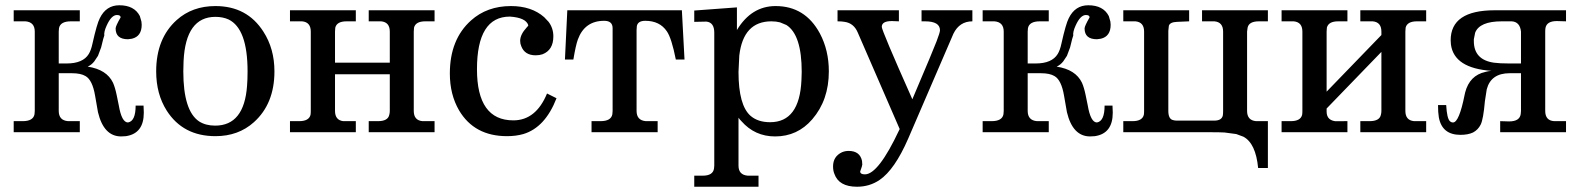

<svg xmlns="http://www.w3.org/2000/svg" viewBox="-20 -502 5999 729"><path d="M526 -74Q526 5 458 15Q449 16 440 16Q374 16 352 -76Q350 -86 341 -139Q331 -198 305 -213Q287 -224 253 -224H203V-81Q203 -45 238 -42Q239 -42 273 -42H283V0H32V-42H66Q106 -42 111 -68Q112 -74 112 -81V-382Q112 -418 77 -421Q76 -421 42 -421H32V-463H283V-421H249Q209 -421 204 -395Q203 -389 203 -382V-261H233Q295 -261 317 -297Q326 -312 331 -336Q348 -412 359 -433Q383 -482 433 -482Q490 -482 511 -441L517 -420Q518 -414 518 -408Q518 -364 481 -355L466 -353Q419 -353 419 -394Q419 -403 438 -436Q438 -445 424 -445Q403 -445 385 -405Q374 -381 376 -367Q374 -364 364 -322L352 -290L338 -269Q328 -256 313 -249Q385 -238 409 -188Q417 -170 423 -141L431 -102Q442 -37 466 -37Q495 -42 495 -101H525L526 -75Z M1022 -231Q1022 -108 944 -38Q885 15 798 15Q675 15 613 -82Q573 -145 573 -231Q573 -356 651 -426Q710 -479 798 -479Q918 -479 980 -382Q1022 -317 1022 -231ZM920 -231Q920 -393 848 -428Q826 -438 798 -438Q685 -438 677 -270Q676 -253 676 -231Q676 -81 736 -41Q761 -25 797 -25Q907 -25 918 -176Q920 -199 920 -231Z M1630 0H1380V-42H1415Q1453 -42 1458 -66Q1460 -73 1460 -81V-220H1252V-81Q1252 -46 1283 -42Q1284 -42 1321 -42H1331V0H1081V-42H1116Q1153 -42 1159 -66Q1160 -72 1160 -81V-382Q1160 -418 1127 -421H1091H1081V-463H1331V-421H1296Q1259 -421 1253 -397L1252 -382V-264H1460V-382Q1460 -418 1427 -421Q1428 -421 1390 -421H1380V-463H1630V-421H1595Q1558 -421 1552 -397L1551 -382V-81Q1551 -45 1584 -42Q1585 -42 1620 -42H1630Z M2093 -129Q2050 -18 1967 7Q1939 15 1905 15Q1781 15 1723 -83Q1688 -143 1688 -223Q1688 -352 1768 -424Q1829 -479 1920 -479Q1998 -479 2046 -437L2063 -419Q2081 -395 2081 -364Q2081 -312 2040 -296Q2028 -292 2014 -292Q1972 -292 1959 -327Q1955 -336 1955 -347Q1955 -371 1980 -398Q1986 -404 1986 -406Q1977 -435 1916 -439Q1791 -439 1791 -239Q1791 -45 1929 -45Q2015 -45 2057 -147Z M2579 -276H2546Q2530 -357 2512 -383Q2485 -423 2430 -423Q2402 -423 2398 -403L2397 -388V-81Q2397 -45 2432 -42Q2433 -42 2467 -42H2477V0H2226V-42H2260Q2300 -42 2305 -68Q2306 -74 2306 -81V-395Q2306 -423 2274 -423Q2200 -423 2174 -352Q2166 -330 2157 -276H2125L2134 -463H2569Z M3127 -231Q3127 -122 3064 -49Q3008 16 2923 16Q2846 16 2795 -42Q2789 -48 2784 -55V127Q2784 162 2819 165Q2820 165 2854 165H2860V207H2616V165H2648Q2687 165 2691 138Q2692 133 2692 127V-378Q2692 -417 2662 -420L2616 -419V-462L2778 -474V-388Q2833 -479 2925 -479Q3037 -479 3093 -375Q3127 -311 3127 -231ZM3024 -229Q3024 -370 2966 -407L2942 -417Q2927 -421 2909 -421Q2802 -421 2787 -291L2784 -229Q2784 -102 2830 -62Q2858 -38 2904 -38Q3016 -38 3023 -198Q3024 -212 3024 -229Z M3672 -421Q3623 -421 3600 -374L3597 -367L3428 25Q3377 142 3320 181Q3282 207 3234 207Q3165 207 3148 158Q3143 146 3143 130Q3143 92 3177 76Q3189 71 3202 71Q3245 71 3253 109Q3254 116 3254 123Q3254 127 3246 149Q3246 160 3264 160Q3315 160 3394 -8L3396 -12L3237 -378Q3222 -414 3187 -419Q3177 -421 3160 -421V-463H3393V-421L3367 -422H3366Q3328 -422 3328 -400Q3328 -386 3441 -132Q3443 -128 3444 -125Q3529 -325 3536 -345Q3549 -379 3549 -387Q3549 -421 3492 -421Q3506 -421 3479 -421V-463H3672Z M4205 -74Q4205 5 4137 15Q4128 16 4119 16Q4053 16 4031 -76Q4029 -86 4020 -139Q4010 -198 3984 -213Q3966 -224 3932 -224H3882V-81Q3882 -45 3917 -42Q3918 -42 3952 -42H3962V0H3711V-42H3745Q3785 -42 3790 -68Q3791 -74 3791 -81V-382Q3791 -418 3756 -421Q3755 -421 3721 -421H3711V-463H3962V-421H3928Q3888 -421 3883 -395Q3882 -389 3882 -382V-261H3912Q3974 -261 3996 -297Q4005 -312 4010 -336Q4027 -412 4038 -433Q4062 -482 4112 -482Q4169 -482 4190 -441L4196 -420Q4197 -414 4197 -408Q4197 -364 4160 -355L4145 -353Q4098 -353 4098 -394Q4098 -403 4117 -436Q4117 -445 4103 -445Q4082 -445 4064 -405Q4053 -381 4055 -367Q4053 -364 4043 -322L4031 -290L4017 -269Q4007 -256 3992 -249Q4064 -238 4088 -188Q4096 -170 4102 -141L4110 -102Q4121 -37 4145 -37Q4174 -42 4174 -101H4204L4205 -75Z M4794 136H4757Q4748 42 4701 17L4674 7L4629 1Q4610 0 4575 0H4245V-42H4280Q4317 -42 4323 -66Q4324 -72 4324 -81V-382Q4324 -418 4291 -421H4255H4245V-463H4495V-421L4449 -419Q4422 -418 4418 -404L4416 -385V-81Q4416 -50 4434 -46Q4440 -44 4449 -44H4590Q4619 -44 4623 -64Q4624 -71 4624 -81V-382Q4624 -418 4591 -421Q4592 -421 4554 -421H4544V-463H4794V-421H4760Q4722 -421 4717 -397L4715 -382V-81Q4715 -45 4749 -42Q4750 -42 4784 -42H4794Z M5395 0H5145V-42H5180Q5218 -42 5223 -66Q5225 -73 5225 -81V-305L5017 -90V-78Q5017 -42 5059 -41Q5030 -42 5091 -42H5096V0H4846V-42H4881Q4918 -42 4924 -66Q4925 -72 4925 -81V-382Q4925 -418 4892 -421H4856H4846V-463H5096V-421H5061Q5024 -421 5018 -397L5017 -382V-154L5225 -369V-382Q5225 -418 5192 -421Q5193 -421 5155 -421H5145V-463H5395V-421H5360Q5323 -421 5317 -397L5316 -382V-81Q5316 -45 5349 -42Q5350 -42 5385 -42H5395Z M5926 0H5676V-42L5709 -41H5710Q5750 -41 5754 -69Q5755 -75 5755 -81V-224H5712Q5641 -224 5625 -163L5618 -118Q5612 -49 5602 -29Q5592 -9 5573 1Q5554 10 5525 10Q5455 10 5443 -57Q5440 -75 5440 -103H5471Q5474 -52 5485 -42Q5490 -37 5497 -37Q5520 -37 5541 -142Q5542 -148 5543 -151Q5560 -216 5620 -229Q5630 -232 5643 -233Q5501 -243 5489 -333Q5488 -341 5488 -349Q5488 -463 5655 -463H5926V-421L5892 -422H5891Q5853 -422 5848 -396Q5847 -390 5847 -382V-81Q5847 -44 5881 -42Q5875 -42 5921 -42H5926ZM5755 -261V-382Q5751 -419 5720 -421H5682Q5598 -421 5581 -378L5576 -353V-346Q5576 -275 5652 -264Q5673 -261 5710 -261Z"/></svg>

Font: cwTeXKai
Style: Medium
Weight: 500
Version: Version 1.17